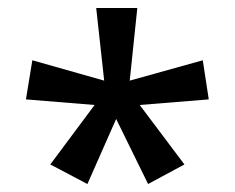

<svg xmlns="http://www.w3.org/2000/svg" viewBox="-20 -819 589 481"><path d="M324 -799 305 -617 488 -668 503 -570 330 -556 442 -407 351 -358 271 -521 199 -358 106 -407 217 -556 45 -570 61 -668 241 -617 221 -799Z"/></svg>

Font: Noto Sans Sinhala UI Medium
Style: Regular
Weight: 500
Designer: Jelle Bosma - Monotype Design Team
Foundry: Monotype Imaging Inc.
Version: Version 2.006; ttfautohint (v1.8.4.7-5d5b)